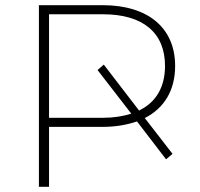

<svg xmlns="http://www.w3.org/2000/svg" viewBox="-20 -720 771 740"><path d="M356 -450 486 -282C455 -272 418 -266 377 -266H169V-665H377C532 -665 616 -593 616 -466C616 -385 582 -326 516 -294L380 -471ZM620 -106 645 -127 538 -265C613 -303 655 -372 655 -466C655 -613 550 -700 376 -700H130V0H169V-231H376C426 -231 470 -239 508 -252Z"/></svg>

Font: Montserrat-Alt1 ExtLt
Style: Regular
Weight: 200
Designer: Differentunic
Foundry: Differentunic
Version: Version 7.222